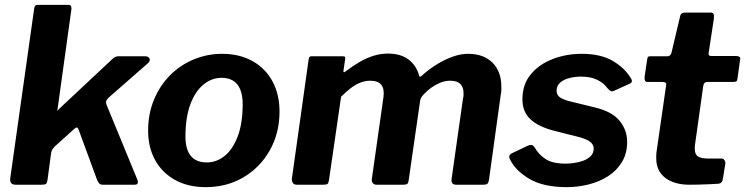

<svg xmlns="http://www.w3.org/2000/svg" viewBox="-20 -762 3074 792"><path d="M547 -20Q550 -12 548 -6Q546 0 534 0H403Q393 0 387.5 -7.5Q382 -15 379 -24L304 -228Q299 -243 286 -230L206 -158Q202 -154 197.5 -148Q193 -142 191 -132L176 -20Q174 -6 169 -3Q164 0 150 0H45Q31 0 26 -7Q21 -14 22 -25L121 -727Q123 -737 126 -739.5Q129 -742 136 -742H264Q271 -742 273.5 -735Q276 -728 274 -720L217 -309Q216 -304 217.5 -305.5Q219 -307 225 -314L443 -518Q451 -526 457.5 -528Q464 -530 471 -530H578Q592 -530 596.5 -521Q601 -512 591 -502L429 -360Q423 -354 419.5 -348.5Q416 -343 419 -331L547 -20Z M829 10Q756 10 702.5 -19.5Q649 -49 620 -101.5Q591 -154 591 -223Q591 -293 615.5 -351.5Q640 -410 682 -452Q724 -494 779.5 -517Q835 -540 896 -540Q969 -540 1022.5 -509.5Q1076 -479 1104.5 -425.5Q1133 -372 1133 -302Q1133 -213 1093 -142Q1053 -71 984 -30.5Q915 10 829 10ZM833 -92Q874 -92 907.5 -119.5Q941 -147 961 -200.5Q981 -254 981 -332Q981 -386 959 -413.5Q937 -441 894 -441Q853 -441 819 -413Q785 -385 765 -331Q745 -277 745 -199Q745 -146 767 -119Q789 -92 833 -92Z M1205 0Q1193 0 1188 -7.5Q1183 -15 1184 -25L1253 -516Q1254 -525 1257 -527.5Q1260 -530 1267 -530H1394Q1402 -530 1403.5 -526Q1405 -522 1403 -513L1397 -472Q1395 -459 1405 -467Q1435 -490 1463.5 -506.5Q1492 -523 1521 -532Q1550 -541 1580 -541Q1634 -541 1666.5 -515.5Q1699 -490 1709 -449Q1711 -444 1715.5 -446.5Q1720 -449 1728 -457Q1756 -481 1787 -499.5Q1818 -518 1849.5 -529Q1881 -540 1911 -540Q1975 -540 2011.5 -503.5Q2048 -467 2048 -405Q2048 -398 2048 -390.5Q2048 -383 2046 -374L1997 -20Q1995 -8 1990.5 -4Q1986 0 1973 0H1862Q1839 0 1843 -25L1890 -357Q1892 -362 1892 -368Q1892 -374 1892 -379Q1892 -403 1878.5 -416Q1865 -429 1837 -429Q1816 -429 1796.5 -421Q1777 -413 1760 -401Q1743 -389 1730 -375Q1723 -368 1718.5 -361Q1714 -354 1713 -346L1666 -20Q1665 -8 1660.5 -4Q1656 0 1643 0H1533Q1523 0 1517.5 -7Q1512 -14 1514 -25L1562 -363Q1566 -396 1552.5 -412.5Q1539 -429 1507 -429Q1486 -429 1466 -421Q1446 -413 1427 -398.5Q1408 -384 1387 -363L1337 -19Q1335 -6 1330.5 -3Q1326 0 1311 0H1205Z M2318 10Q2221 10 2163 -24.5Q2105 -59 2083 -106Q2076 -121 2090 -129L2155 -160Q2165 -165 2172.5 -164Q2180 -163 2186 -153Q2201 -126 2229.5 -106.5Q2258 -87 2314 -87Q2327 -87 2346.5 -89.5Q2366 -92 2384.5 -98.5Q2403 -105 2416 -117.5Q2429 -130 2429 -150Q2429 -165 2415 -176.5Q2401 -188 2367 -197L2268 -222Q2201 -239 2168 -270Q2135 -301 2135 -352Q2135 -414 2169.5 -455.5Q2204 -497 2260 -518.5Q2316 -540 2380 -540Q2459 -540 2509 -510Q2559 -480 2583 -438Q2587 -433 2586.5 -427Q2586 -421 2578 -417L2512 -387Q2505 -384 2500 -386Q2495 -388 2485 -399Q2471 -419 2444 -432.5Q2417 -446 2377 -446Q2354 -446 2330.5 -440.5Q2307 -435 2291.5 -422Q2276 -409 2276 -388Q2276 -374 2285 -364.5Q2294 -355 2323 -346L2433 -319Q2505 -302 2536 -263.5Q2567 -225 2567 -177Q2567 -129 2545.5 -93.5Q2524 -58 2488 -35Q2452 -12 2407.5 -1Q2363 10 2318 10Z M2825 0Q2761 0 2724 -28.5Q2687 -57 2687 -109Q2687 -115 2687 -121Q2687 -127 2688 -134L2728 -412Q2729 -419 2724.5 -421.5Q2720 -424 2712 -424H2650Q2637 -424 2639 -446L2650 -519Q2651 -527 2654.5 -528.5Q2658 -530 2666 -530H2735Q2740 -530 2744.5 -534.5Q2749 -539 2750 -545L2786 -697Q2789 -710 2805 -710H2913Q2920 -710 2923 -705Q2926 -700 2925 -687L2903 -542Q2902 -537 2905 -534Q2908 -531 2913 -531H3016Q3024 -531 3029.5 -528Q3035 -525 3033 -517L3022 -437Q3021 -429 3017.5 -426.5Q3014 -424 3003 -424H2897Q2884 -424 2881 -408L2847 -166Q2846 -161 2846 -157Q2846 -153 2846 -148Q2846 -125 2859.5 -116.5Q2873 -108 2903 -108H2957Q2964 -108 2968.5 -101Q2973 -94 2972 -87L2962 -25Q2960 -6 2943 -4Q2926 -3 2904.5 -2Q2883 -1 2862 -0.5Q2841 0 2825 0Z"/></svg>

Font: Libre Franklin
Style: Bold Italic
Weight: 700
Italic angle: -8°
Designer: Pablo Impallari, Rodrigo Fuenzalida, Nhung Nguyen
Foundry: Impallari Type
Version: Version 3.000